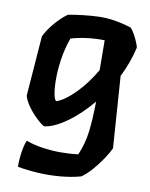

<svg xmlns="http://www.w3.org/2000/svg" viewBox="-84 -578 681 869"><g transform="rotate(10 256.5 -143.5)"><path d="M493 -407Q476 -334 443 -269L466 60Q456 82 436.5 111Q417 140 393.5 167Q370 194 347 210Q304 222 253 226.5Q202 231 151 228Q100 225 57 217Q56 201 58 177.5Q60 154 64.5 131Q69 108 76 94Q108 106 149.5 112.5Q191 119 235 119Q279 119 316 114Q339 61 346 3.5Q353 -54 354 -135Q299 -69 241 -28.5Q183 12 141 16Q126 8 104.5 -12.5Q83 -33 64.5 -58.5Q46 -84 40 -107L61 -383Q76 -415 104 -447.5Q132 -480 160 -500Q232 -513 300 -515.5Q368 -518 450 -492Q461 -480 470 -463Q479 -446 485.5 -430.5Q492 -415 493 -407ZM178 -106Q216 -120 262 -167Q308 -214 345 -278L344 -415Q303 -416 264 -411Q225 -406 190 -396Q172 -346 164.5 -294.5Q157 -243 157.5 -199.5Q158 -156 164 -130Q170 -104 178 -106Z"/></g></svg>

Font: Langar
Style: Regular
Weight: 400
Designer: Alessia Mazzarella
Foundry: Typeland
Version: Version 1.001; ttfautohint (v1.8.3)